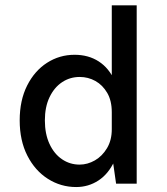

<svg xmlns="http://www.w3.org/2000/svg" viewBox="-20 -704 642 736"><path d="M272 13Q213 13 163.5 -18.5Q114 -50 84.8 -107.5Q55.5 -165 55.5 -242.5Q55.5 -319.5 84 -376Q112.5 -432.5 160.2 -463.2Q208 -494 266 -494Q319 -494 358.5 -468.5Q398 -443 419.8 -393.8Q441.5 -344.5 441.5 -274H408.5Q408.5 -318 391 -348Q373.5 -378 345.8 -393.5Q318 -409 285.5 -409Q248 -409 217.8 -388.8Q187.5 -368.5 169.8 -331.2Q152 -294 152 -242.5Q152 -190.5 169.8 -152.2Q187.5 -114 217.8 -93.5Q248 -73 285 -73Q315.5 -73 343.8 -89.2Q372 -105.5 390.2 -136Q408.5 -166.5 408.5 -208.5H441.5Q441.5 -136.5 418.8 -87Q396 -37.5 357.5 -12.2Q319 13 272 13ZM425 0 408.5 -115.5V-683.5H504V0Z"/></svg>

Font: Karla Medium
Style: Regular
Weight: 500
Designer: Jonathan Pinhorn
Version: Version 2.001